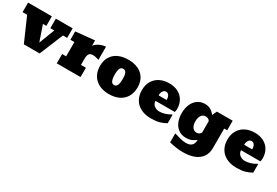

<svg xmlns="http://www.w3.org/2000/svg" viewBox="52 -1483 3782 2624"><g transform="rotate(30 1943.0 -171.5)"><path d="M637.2 -372.1 483.9 0H234.9L71.8 -372.1H0V-522.9H375V-372.1H320.8L405.8 -126L500 -372.1H438V-522.9H703.1V-372.1Z M1129.4 0H754.4V-147H817.4V-372.1H754.4V-503.9L1051.3 -533.2V-448.2Q1066.9 -472.7 1097.2 -491.9Q1127.4 -511.2 1161.9 -522.2Q1196.3 -533.2 1223.6 -533.2V-326.2Q1166.5 -345.2 1129.4 -345.2Q1082.5 -345.2 1066.9 -318.1Q1051.3 -291 1051.3 -247.1V-147H1129.4Z M1579.1 8.8Q1490.2 8.8 1424.3 -23.9Q1357.4 -56.2 1320.3 -118.7Q1283.2 -181.2 1283.2 -267.1Q1283.2 -352.5 1320.3 -412.1Q1357.4 -472.2 1424.3 -502.7Q1491.2 -533.2 1579.1 -533.2Q1669.4 -533.2 1736.1 -502Q1802.7 -470.7 1839.4 -411.4Q1876 -352.1 1876 -267.1Q1876 -181.2 1839.4 -118.7Q1802.2 -56.2 1735.1 -23.7Q1668 8.8 1579.1 8.8ZM1579.1 -133.8Q1611.3 -133.8 1627 -165.5Q1642.1 -196.3 1642.1 -267.1Q1642.1 -332 1627.2 -361.1Q1612.3 -390.1 1579.1 -390.1Q1547.4 -390.1 1532.2 -361.1Q1517.1 -332 1517.1 -267.1Q1517.1 -197.8 1532.7 -165.5Q1548.3 -133.8 1579.1 -133.8Z M2241.2 8.8Q2150.4 8.8 2083.5 -24.9Q2016.1 -58.1 1980.2 -120.1Q1944.3 -182.1 1944.3 -265.1Q1944.3 -347.2 1979.5 -407.7Q2014.2 -467.8 2077.6 -500.5Q2141.1 -533.2 2226.6 -533.2Q2305.2 -533.2 2365.2 -502.4Q2425.3 -471.2 2458.3 -414.1Q2491.2 -356.9 2491.2 -280.8Q2491.2 -254.4 2483.4 -231H2179.2Q2179.2 -185.1 2213.9 -157.5Q2248.5 -129.9 2297.4 -129.9Q2334.5 -129.9 2378.9 -142.8Q2423.3 -155.8 2468.3 -183.1L2476.6 -180.2V-48.8Q2426.3 -20 2373.3 -5.6Q2320.3 8.8 2241.2 8.8ZM2179.2 -331.1V-316.9H2304.2V-327.1Q2304.2 -361.8 2288.3 -387Q2272.5 -412.1 2241.2 -412.1Q2215.3 -412.1 2197.3 -386.5Q2179.2 -360.8 2179.2 -331.1Z M2856 189.9Q2751.5 189.9 2635.7 160.2V19Q2700.7 39.1 2743.2 49.6Q2785.6 60.1 2826.7 60.1Q2944.8 60.1 2944.8 -57.1Q2918 -33.2 2878.9 -16.6Q2839.8 0 2790.5 0Q2719.7 0 2670.9 -35.6Q2622.1 -70.8 2597.4 -130.9Q2572.8 -190.9 2572.8 -264.2Q2572.8 -339.4 2597.7 -399.9Q2622.6 -460.9 2671.6 -497.1Q2720.7 -533.2 2790.5 -533.2Q2886.7 -533.2 2944.8 -450.2L2980 -522.9H3228.5V-372.1H3181.6V-65.9Q3181.6 18.6 3141.4 75.7Q3101.1 132.8 3027.8 161.4Q2954.6 189.9 2856 189.9ZM2882.8 -133.8Q2905.8 -133.8 2924.8 -147.9Q2943.8 -162.1 2947.8 -175.8V-354Q2929.2 -390.1 2878.9 -390.1Q2838.9 -390.1 2814.7 -355.5Q2790.5 -320.8 2790.5 -261.2Q2790.5 -204.1 2814.7 -168.9Q2838.9 -133.8 2882.8 -133.8Z M3591.3 8.8Q3500.5 8.8 3433.6 -24.9Q3366.2 -58.1 3330.3 -120.1Q3294.4 -182.1 3294.4 -265.1Q3294.4 -347.2 3329.6 -407.7Q3364.3 -467.8 3427.7 -500.5Q3491.2 -533.2 3576.7 -533.2Q3655.3 -533.2 3715.3 -502.4Q3775.4 -471.2 3808.3 -414.1Q3841.3 -356.9 3841.3 -280.8Q3841.3 -254.4 3833.5 -231H3529.3Q3529.3 -185.1 3564 -157.5Q3598.6 -129.9 3647.5 -129.9Q3684.6 -129.9 3729 -142.8Q3773.4 -155.8 3818.4 -183.1L3826.7 -180.2V-48.8Q3776.4 -20 3723.4 -5.6Q3670.4 8.8 3591.3 8.8ZM3529.3 -331.1V-316.9H3654.3V-327.1Q3654.3 -361.8 3638.4 -387Q3622.6 -412.1 3591.3 -412.1Q3565.4 -412.1 3547.4 -386.5Q3529.3 -360.8 3529.3 -331.1Z"/></g></svg>

Font: Angkor
Style: Regular
Weight: 400
Designer: Danh Hong
Foundry: Danh Hong
Version: Version 8.000; ttfautohint (v1.8.3)